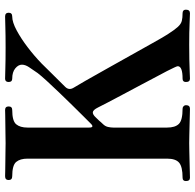

<svg xmlns="http://www.w3.org/2000/svg" viewBox="-26 -740 766 754"><g transform="rotate(-90 357.0 -363.0)"><path d="M36 0Q23 0 23 -16Q23 -29 36 -29Q79 -29 95 -42.5Q111 -56 111 -90V-638Q111 -667 98 -682.5Q85 -698 42 -698Q27 -698 27 -712Q27 -726 42 -726Q46 -726 62 -725.5Q78 -725 99 -725Q120 -725 140 -724.5Q160 -724 172 -724Q184 -724 204 -724.5Q224 -725 245 -725Q266 -725 282 -725.5Q298 -726 302 -726Q316 -726 316 -712Q316 -698 302 -698Q259 -698 246 -682.5Q233 -667 233 -638V-396Q233 -373 250 -391Q257 -398 276 -417Q295 -436 320 -461.5Q345 -487 370.5 -513.5Q396 -540 416.5 -562.5Q437 -585 447 -598Q461 -618 470.5 -632.5Q480 -647 480 -660Q480 -674 465.5 -686Q451 -698 425 -698Q412 -698 412 -712Q412 -726 425 -726Q436 -726 466 -725Q496 -724 548 -724Q598 -724 628.5 -725Q659 -726 669 -726Q684 -726 684 -712Q684 -698 669 -698Q647 -698 614.5 -680.5Q582 -663 548 -637Q514 -611 485 -583Q473 -571 450.5 -548Q428 -525 393 -490Q378 -475 390 -456Q397 -445 417 -410Q437 -375 463 -328.5Q489 -282 516 -234Q543 -186 565 -146.5Q587 -107 599 -88Q617 -60 628.5 -47.5Q640 -35 652 -32Q664 -29 682 -29Q696 -29 696 -16Q696 0 682 0Q672 0 641 -1.5Q610 -3 559 -3Q530 -3 501.5 -2.5Q473 -2 452.5 -1Q432 0 425 0Q412 0 412 -16Q412 -29 425 -29Q474 -29 474 -48Q474 -51 468.5 -62.5Q463 -74 455 -90Q448 -103 433.5 -130.5Q419 -158 401 -192Q383 -226 364.5 -260.5Q346 -295 332 -322Q318 -349 312 -361Q302 -381 293 -381.5Q284 -382 273 -370Q263 -360 259.5 -356Q256 -352 254.5 -350Q253 -348 247 -342Q238 -333 235.5 -322Q233 -311 233 -301V-90Q233 -58 247.5 -43.5Q262 -29 307 -29Q313 -29 317 -25Q321 -21 321 -16Q321 0 307 0Q302 0 285 -0.5Q268 -1 246.5 -1.5Q225 -2 204.5 -2.5Q184 -3 172 -3Q160 -3 139.5 -2.5Q119 -2 97 -1.5Q75 -1 58 -0.5Q41 0 36 0Z"/></g></svg>

Font: Zen Old Mincho Black
Style: Regular
Weight: 900
Designer: Yoshimichi Ohira
Foundry: Positype
Version: Version 1.001